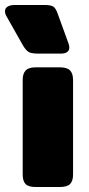

<svg xmlns="http://www.w3.org/2000/svg" viewBox="-48 -750 356 770"><path d="M44 -568 -21 -683Q-28 -694 -28 -705Q-28 -717 -17.5 -723.5Q-7 -730 11 -730H131Q157 -730 166.5 -723Q176 -716 183 -696L227 -575Q230 -566 230 -559Q230 -548 221.5 -541.5Q213 -535 196 -535H107Q78 -535 67 -541.5Q56 -548 44 -568ZM43 -50V-429Q43 -455 55 -467.5Q67 -480 95 -480H192Q221 -480 233 -467.5Q245 -455 245 -429V-50Q245 -24 233 -12Q221 0 192 0H95Q66 0 54.5 -12Q43 -24 43 -50Z"/></svg>

Font: Mitr SemiBold
Style: Regular
Weight: 600
Designer: Thanarat Vachiruckul
Foundry: Cadson Demak
Version: Version 1.003